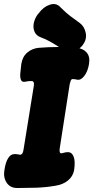

<svg xmlns="http://www.w3.org/2000/svg" viewBox="-56 -923 468 964"><path d="M31 21Q-5 21 -22.5 -5.5Q-40 -32 -34 -68Q-28 -109 -15 -129Q-2 -149 14 -149Q24 -150 30.5 -148.5Q37 -147 45 -146Q54 -147 57.5 -155Q61 -163 62 -171L114 -493Q116 -504 112.5 -510.5Q109 -517 102 -516Q95 -516 87.5 -515.5Q80 -515 72 -513Q55 -509 49.5 -521.5Q44 -534 46 -555.5Q48 -577 51 -602Q57 -639 81.5 -659.5Q106 -680 139 -683Q235 -691 328 -683Q361 -680 379 -659.5Q397 -639 391 -602Q385 -565 367.5 -542Q350 -519 331 -523Q326 -524 321.5 -525Q317 -526 309 -526Q302 -526 299 -517.5Q296 -509 294 -501L244 -179Q242 -167 244 -160Q246 -153 252 -153Q258 -154 266.5 -156.5Q275 -159 284 -159Q304 -160 313.5 -137Q323 -114 316 -68Q310 -37 285 -16.5Q260 4 220 10Q172 18 124.5 19.5Q77 21 31 21ZM344 -808Q367 -791 374 -759.5Q381 -728 362 -701L361 -699Q340 -670 308 -667Q276 -664 248 -682Q222 -699 197.5 -713Q173 -727 148 -736Q126 -744 117.5 -763.5Q109 -783 113.5 -806Q118 -829 132 -849L139 -857Q162 -889 194.5 -899.5Q227 -910 248 -886Q278 -856 298 -841.5Q318 -827 344 -808Z"/></svg>

Font: Winky Sans ExtraBold
Style: Italic
Weight: 800
Italic angle: -8.97852°
Designer: Simon Atzbach
Foundry: typofactur
Version: Version 1.205